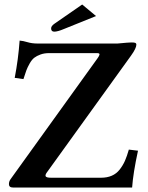

<svg xmlns="http://www.w3.org/2000/svg" viewBox="-20 -840 664 860"><path d="M571.8 0H39.1Q20 0 20 -15.1Q20 -27.8 27.8 -38.1L417 -579.1Q420.4 -584 422.1 -586.9Q423.8 -589.8 425.3 -594Q426.8 -598.1 424.1 -600.1Q421.4 -602.1 415 -602.1H200.2Q178.2 -602.1 161.4 -595.9Q144.5 -589.8 133.5 -581.3Q122.6 -572.8 113 -555.9Q103.5 -539.1 98.1 -524.9Q92.8 -510.7 85 -485.8L45.9 -491.2Q62 -575.2 67.9 -658.2Q83 -657.2 103 -651.1Q123 -645 148.9 -645H505.9Q557.1 -649.9 568.8 -649.9Q582.5 -649.9 586.7 -647.7Q590.8 -645.5 590.8 -640.1Q590.8 -624 566.9 -590.8L192.9 -71.8Q181.6 -57.6 184.3 -50.8Q187 -43.9 209 -43.9H432.1Q460 -43.9 480.7 -53Q501.5 -62 515.9 -80.3Q530.3 -98.6 539.6 -119.6Q548.8 -140.6 557.1 -169.9L598.1 -165Q576.2 -64 571.8 0ZM348.1 -819.8 410.2 -768.1 266.1 -710Q238.3 -698.2 223.1 -698.2Q209 -698.2 209 -712.9Q209 -723.6 224.1 -733.9Z"/></svg>

Font: Linux Libertine G
Style: Semibold
Weight: 600
Designer: Philipp H. Poll
Foundry: Philipp H. Poll
Version: Version 5.1.1